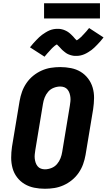

<svg xmlns="http://www.w3.org/2000/svg" viewBox="-20 -1157 659 1185"><path d="M257 8Q223 8 191 1.5Q159 -5 132 -21Q105 -37 85.5 -62.5Q66 -88 57.5 -119Q49 -150 49 -183.5Q49 -217 54 -251L101 -534Q106 -563 116 -591Q126 -619 143.5 -644.5Q161 -670 185 -689.5Q209 -709 237 -721.5Q265 -734 294 -738.5Q323 -743 352 -743Q386 -743 418.5 -736.5Q451 -730 477.5 -714Q504 -698 523.5 -672.5Q543 -647 552 -616Q561 -585 560.5 -551.5Q560 -518 555 -484L508 -201Q503 -172 493 -144Q483 -116 465.5 -90.5Q448 -65 424 -45.5Q400 -26 372 -13.5Q344 -1 315 3.5Q286 8 257 8ZM257 -112Q277 -112 297.5 -120Q318 -128 332 -144.5Q346 -161 353.5 -180.5Q361 -200 364 -220L411 -504Q413 -517 414.5 -530.5Q416 -544 414.5 -557Q413 -570 409 -582Q405 -594 397 -604Q389 -614 377 -618.5Q365 -623 352 -623Q332 -623 311.5 -615Q291 -607 277 -590.5Q263 -574 255.5 -554.5Q248 -535 245 -515L198 -231Q196 -218 194.5 -204.5Q193 -191 194.5 -178Q196 -165 200 -153Q204 -141 212 -131Q220 -121 232 -116.5Q244 -112 257 -112ZM255 -807 165 -865Q175 -878 185 -889Q195 -900 204 -909.5Q213 -919 222 -927.5Q231 -936 240 -942.5Q249 -949 261 -956.5Q273 -964 284.5 -969Q296 -974 308.5 -976.5Q321 -979 333 -979Q338 -979 343 -979Q348 -979 353 -978Q358 -977 362.5 -976Q367 -975 371.5 -973.5Q376 -972 380.5 -970Q385 -968 389 -966Q393 -964 397 -961.5Q401 -959 405 -956Q409 -953 413 -949.5Q417 -946 420 -943Q423 -940 426 -937Q429 -934 431.5 -931.5Q434 -929 437.5 -924.5Q441 -920 444.5 -916.5Q448 -913 451 -910.5Q454 -908 454 -906Q454 -905 453 -905H450Q450 -906 453.5 -908Q457 -910 460 -912Q463 -914 466 -916.5Q469 -919 471 -920.5Q473 -922 475 -924Q477 -926 479 -927.5Q481 -929 483 -931Q485 -933 487 -935.5Q489 -938 491.5 -940.5Q494 -943 496.5 -945.5Q499 -948 501.5 -951Q504 -954 507 -957Q510 -960 512.5 -963Q515 -966 518 -969.5Q521 -973 523.5 -976.5Q526 -980 530 -984L619 -926Q609 -913 599.5 -902Q590 -891 580.5 -881.5Q571 -872 562.5 -863.5Q554 -855 545 -848.5Q536 -842 524 -834.5Q512 -827 500 -822Q488 -817 476 -814.5Q464 -812 452 -812Q447 -812 442 -812Q437 -812 432 -813Q427 -814 422.5 -815Q418 -816 413.5 -817.5Q409 -819 404 -821Q399 -823 395.5 -825Q392 -827 388 -829.5Q384 -832 380 -835.5Q376 -839 372 -842Q368 -845 365 -848Q362 -851 359 -854Q356 -857 353.5 -860Q351 -863 347 -867Q343 -871 339.5 -874.5Q336 -878 333 -881Q330 -884 331 -885Q331 -886 332 -886H335Q335 -885 331.5 -883Q328 -881 324.5 -879Q321 -877 318 -874.5Q315 -872 313.5 -870.5Q312 -869 309.5 -867Q307 -865 305.5 -863.5Q304 -862 302 -860Q300 -858 297.5 -855.5Q295 -853 293 -850.5Q291 -848 288.5 -845.5Q286 -843 283.5 -840Q281 -837 278 -834Q275 -831 272.5 -828Q270 -825 267 -821.5Q264 -818 261 -814.5Q258 -811 255 -807ZM597 -1043H252V-1137H597Z"/></svg>

Font: Iosevka Heavy Extended Oblique
Style: Regular
Weight: 900
Width: 7
Italic angle: -9°
Monospace: yes
Designer: Belleve Invis
Foundry: Belleve Invis
Version: Version 32.5.0; ttfautohint (v1.8.4)